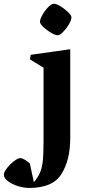

<svg xmlns="http://www.w3.org/2000/svg" viewBox="-140 -725 451 990"><path d="M66.4 -609.9Q64.5 -621.1 76.2 -643.6Q87.9 -666 105 -684.6Q122.1 -703.1 133.8 -705.1Q146 -707.5 167.7 -695.1Q189.5 -682.6 207.8 -665.5Q226.1 -648.4 228 -638.7Q230 -626 217.8 -604Q205.6 -582 188.2 -563.5Q170.9 -544.9 160.6 -543.5Q149.4 -541.5 127.7 -553.5Q106 -565.4 87.4 -582Q68.8 -598.6 66.4 -609.9ZM14.6 -418.5 18.1 -442.4 222.2 -471.2V-13.7Q222.2 99.6 177.2 171.9Q132.3 244.1 11.2 244.1Q-17.1 244.1 -48.1 234.4Q-79.1 224.6 -99.6 208.7Q-120.1 192.9 -120.1 175.8Q-120.1 162.6 -104.2 142.1Q-88.4 121.6 -67.9 106Q-47.4 90.3 -35.2 90.3Q-25.4 90.3 -12 98.6Q1.5 106.9 13.7 117.7L34.7 214.4Q57.1 188.5 67.6 161.9Q78.1 135.3 81.3 100.1Q84.5 64.9 84.5 0V-376Z"/></svg>

Font: Vesper Libre
Style: Bold
Weight: 700
Designer: Robert Keller & Kimya Gandhi
Foundry: Mota Italic
Version: Version 1.058